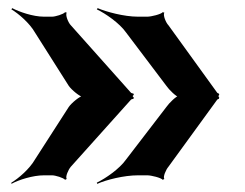

<svg xmlns="http://www.w3.org/2000/svg" viewBox="-20 -492 602 472"><path d="M108 -451H88C61 -451 27 -463 10 -472L8 -469C25 -459 53 -435 66 -412L149 -281C155 -272 177 -253 186 -253V-257C177 -257 155 -238 149 -229L66 -100C53 -77 25 -53 8 -43V-40C26 -50 61 -61 88 -61H108C116 -61 136 -55 140 -50L144 -52C140 -57 148 -75 154 -82L302 -247C303 -248 307 -249 308 -249L309 -252C308 -253 306 -255 306 -256C306 -256 308 -258 309 -259L308 -262C307 -262 303 -263 302 -264L154 -430C148 -436 140 -455 144 -461L140 -462C136 -457 116 -451 108 -451ZM342 -451H319C285 -451 241 -463 220 -472L218 -469C239 -459 274 -435 290 -412L389 -281C395 -272 414 -253 421 -253V-257C414 -257 395 -238 389 -229L290 -100C274 -77 239 -53 218 -43L219 -40C241 -50 285 -61 319 -61H342C352 -61 376 -55 380 -50L384 -52C380 -57 388 -75 394 -82L514 -247C515 -248 517 -249 518 -249L519 -252C518 -253 517 -255 517 -256C517 -256 518 -258 519 -259L518 -262C517 -262 515 -263 514 -264L394 -430C388 -436 380 -455 384 -461L380 -462C376 -457 352 -451 342 -451Z"/></svg>

Font: Asimov
Style: EdgeWide
Weight: 500
Designer: Google
Version: Version 2.000980: 2014